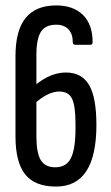

<svg xmlns="http://www.w3.org/2000/svg" viewBox="-20 -681 408 707"><path d="M186 6Q109 6 73 -38.5Q37 -83 37 -179V-474Q37 -569 74.5 -615Q112 -661 187 -661Q250 -661 285.5 -626Q321 -591 321 -526Q321 -516 312 -516H258Q248 -516 248 -526Q248 -556 232 -573Q216 -590 187 -590Q148 -590 131 -564.5Q114 -539 114 -477V-180Q114 -118 130 -91.5Q146 -65 184 -65Q224 -65 241 -98.5Q258 -132 258 -209V-226Q258 -292 245 -318Q232 -344 198 -344Q177 -344 153 -332Q129 -320 104 -296V-363Q136 -390 165 -402Q194 -414 223 -414Q281 -414 308 -368Q335 -322 335 -221Q335 -108 298 -51Q261 6 186 6Z"/></svg>

Font: Sofia Sans Extra Condensed Medium
Style: Regular
Weight: 500
Version: Version 4.100